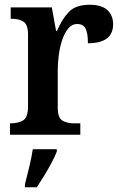

<svg xmlns="http://www.w3.org/2000/svg" viewBox="-20 -567 510 808"><path d="M22 0V-48H26Q57 -48 77.5 -60.5Q98 -73 98 -120V-420Q98 -464 78.5 -476Q59 -488 29 -488H25V-536H198L216 -437H220Q241 -487 270 -517Q299 -547 357 -547Q408 -547 432 -524.5Q456 -502 456 -465Q456 -385 350 -385Q350 -426 340.5 -446Q331 -466 304 -466Q283 -466 267.5 -447.5Q252 -429 242 -399.5Q232 -370 227.5 -336.5Q223 -303 223 -273V-115Q223 -71 242.5 -59.5Q262 -48 291 -48H318V0ZM85 208Q93 177 103 136Q113 95 118 61H219V71Q211 92 196.5 119Q182 146 165.5 173Q149 200 135 221H85Z"/></svg>

Font: Noto Serif Georgian SemiCondensed SemiBold
Style: Regular
Weight: 600
Width: 4
Designer: Monotype Design Team, Akaki Razmadze
Foundry: Google LLC
Version: Version 2.003; ttfautohint (v1.8.4.7-5d5b)